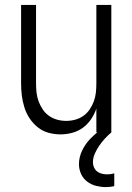

<svg xmlns="http://www.w3.org/2000/svg" viewBox="-20 -540 540 783"><path d="M227 8Q202 8 178 1.5Q154 -5 134.5 -20.5Q115 -36 101 -57Q87 -78 79.5 -102Q72 -126 69 -150.5Q66 -175 66 -200V-520H127V-200Q127 -181 129 -162.5Q131 -144 137.5 -126.5Q144 -109 154.5 -93.5Q165 -78 180 -67.5Q195 -57 213 -52Q231 -47 250 -47Q269 -47 287 -52Q305 -57 320 -67.5Q335 -78 345.5 -93.5Q356 -109 362.5 -126.5Q369 -144 371 -162.5Q373 -181 373 -200V-520H434V0H373V-97Q365 -74 351.5 -54Q338 -34 318.5 -19.5Q299 -5 275 1.5Q251 8 227 8ZM412 223Q392 223 372 218Q352 213 335.5 200.5Q319 188 310.5 169Q302 150 302 130Q302 102 314 76Q326 50 345 29.5Q364 9 386.5 -7.5Q409 -24 434 -37V0Q420 12 407.5 25.5Q395 39 384.5 54.5Q374 70 366.5 87Q359 104 359 122Q359 133 363.5 143Q368 153 376.5 159.5Q385 166 395.5 168.5Q406 171 417 171Q425 171 432 170Q439 169 446 167V219Q438 221 429.5 222Q421 223 412 223Z"/></svg>

Font: Iosevka Fixed SS04 Light
Style: Regular
Weight: 300
Monospace: yes
Designer: Belleve Invis
Foundry: Belleve Invis
Version: Version 32.5.0